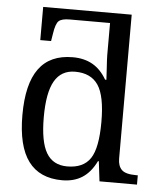

<svg xmlns="http://www.w3.org/2000/svg" viewBox="-54 -807 722 864"><g transform="rotate(5 307.0 -375.0)"><path d="M230 -713.9Q194.3 -713.9 180.7 -701.7Q167 -689.5 160.2 -643.1L154.8 -609.9H106V-759.8H505.9V-109.9Q505.9 -76.7 523.2 -59.3Q540.5 -42 587.9 -42H596.2V0H426.8L416 -89.8H412.1Q387.2 -38.6 349.4 -14.4Q311.5 9.8 258.8 9.8Q156.7 9.8 106 -58.6Q55.2 -127 55.2 -267.1Q55.2 -407.7 105.7 -476.8Q156.2 -545.9 258.8 -545.9Q310.5 -545.9 348.4 -524.4Q386.2 -502.9 412.1 -458H418Q418 -467.8 415 -510.7Q412.1 -553.7 412.1 -567.9V-713.9ZM412.1 -267.1Q412.1 -384.3 379.2 -433.1Q346.2 -481.9 274.9 -481.9Q212.4 -481.9 182.1 -429.4Q151.9 -377 151.9 -266.1Q151.9 -154.8 181.9 -104.5Q211.9 -54.2 275.9 -54.2Q348.6 -54.2 380.4 -101.6Q412.1 -148.9 412.1 -267.1Z"/></g></svg>

Font: Noto Serif
Style: Regular
Weight: 400
Designer: Monotype Design team
Foundry: Monotype Imaging Inc.
Version: Version 1.02